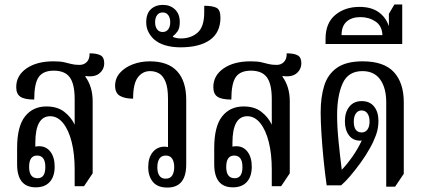

<svg xmlns="http://www.w3.org/2000/svg" viewBox="-20 -834 1906 864"><path d="M141 9Q57 9 57 -95V-168Q57 -265 92.5 -310Q128 -355 189 -355Q238 -355 269 -331Q300 -307 316 -273V-388Q316 -456 294 -486Q272 -516 222 -516Q174 -516 154 -487Q134 -458 134 -386Q91 -386 72 -398.5Q53 -411 53 -442Q53 -494 99 -526Q145 -558 221 -558Q251 -558 268.5 -554Q286 -550 301 -546Q316 -542 338 -542Q358 -542 371 -555.5Q384 -569 383 -594Q416 -594 432.5 -585Q449 -576 449 -550Q449 -522 427.5 -504Q406 -486 365 -492L364 -489Q397 -444 397 -378V-54L358 4H316V-71Q316 -141 302.5 -195Q289 -249 264 -280Q239 -311 206 -311Q139 -311 139 -191V-174Q145 -176 156 -176Q188 -176 207 -151Q226 -126 226 -84Q226 -40 204 -15.5Q182 9 141 9ZM149 -32Q184 -32 184 -82Q184 -134 147 -134Q111 -134 111 -83Q111 -32 149 -32Z M733 10Q689 10 668 -15.5Q647 -41 647 -82Q647 -125 667.5 -149.5Q688 -174 720 -174Q729 -174 736 -172V-389Q736 -439 725 -466Q714 -493 696 -503.5Q678 -514 655 -514Q622 -514 600.5 -486Q579 -458 579 -390Q542 -390 520 -402.5Q498 -415 498 -448Q498 -482 520 -506.5Q542 -531 577.5 -544.5Q613 -558 654 -558Q736 -558 777 -513.5Q818 -469 818 -385V-94Q818 10 733 10ZM725 -30Q746 -30 755 -44.5Q764 -59 764 -82Q764 -105 755 -119.5Q746 -134 726 -134Q706 -134 697 -119.5Q688 -105 688 -81Q688 -58 697 -44Q706 -30 725 -30Z M792 -621Q755 -621 724 -630Q693 -639 672 -658Q657 -672 647.5 -691Q638 -710 638 -734Q638 -773 659 -792.5Q680 -812 713 -812Q746 -812 767.5 -791.5Q789 -771 789 -735Q789 -707 779 -693Q769 -679 758 -671V-668Q773 -661 794 -661Q839 -661 869 -687Q899 -713 899 -778V-808Q936 -808 954 -799Q972 -790 972 -755Q972 -688 925 -654.5Q878 -621 792 -621ZM712 -690Q728 -690 737 -702Q746 -714 746 -734Q746 -754 737 -766Q728 -778 712 -778Q696 -778 687 -766Q678 -754 678 -734Q678 -714 687 -702Q696 -690 712 -690Z M1028 9Q944 9 944 -95V-168Q944 -265 979.5 -310Q1015 -355 1076 -355Q1125 -355 1156 -331Q1187 -307 1203 -273V-388Q1203 -456 1181 -486Q1159 -516 1109 -516Q1061 -516 1041 -487Q1021 -458 1021 -386Q978 -386 959 -398.5Q940 -411 940 -442Q940 -494 986 -526Q1032 -558 1108 -558Q1138 -558 1155.5 -554Q1173 -550 1188 -546Q1203 -542 1225 -542Q1245 -542 1258 -555.5Q1271 -569 1270 -594Q1303 -594 1319.5 -585Q1336 -576 1336 -550Q1336 -522 1314.5 -504Q1293 -486 1252 -492L1251 -489Q1284 -444 1284 -378V-54L1245 4H1203V-71Q1203 -141 1189.5 -195Q1176 -249 1151 -280Q1126 -311 1093 -311Q1026 -311 1026 -191V-174Q1032 -176 1043 -176Q1075 -176 1094 -151Q1113 -126 1113 -84Q1113 -40 1091 -15.5Q1069 9 1028 9ZM1036 -32Q1071 -32 1071 -82Q1071 -134 1034 -134Q998 -134 998 -83Q998 -32 1036 -32Z M1718 6V-374Q1718 -438 1691 -476Q1664 -514 1611 -514Q1547 -514 1522 -459Q1497 -404 1497 -315Q1497 -263 1503.5 -198Q1510 -133 1518 -70Q1542 -95 1566.5 -130Q1591 -165 1608 -202Q1605 -201 1601 -201Q1568 -201 1550 -225.5Q1532 -250 1532 -288Q1532 -329 1552 -354Q1572 -379 1608 -379Q1644 -379 1663.5 -354.5Q1683 -330 1683 -290Q1683 -256 1671.5 -225Q1660 -194 1645 -168Q1627 -135 1603 -102Q1579 -69 1556 -42Q1533 -15 1515 0H1450Q1442 -56 1436 -116.5Q1430 -177 1426.5 -232.5Q1423 -288 1423 -328Q1423 -397 1439 -448.5Q1455 -500 1496.5 -529Q1538 -558 1612 -558Q1708 -558 1752.5 -509.5Q1797 -461 1797 -374V-52L1758 6ZM1608 -238Q1624 -238 1633.5 -251Q1643 -264 1643 -287Q1643 -310 1633.5 -323.5Q1624 -337 1607 -337Q1591 -337 1581.5 -323.5Q1572 -310 1572 -287Q1572 -238 1608 -238Z M1445 -636V-660Q1445 -730 1488.5 -766.5Q1532 -803 1598 -803Q1650 -803 1683 -780Q1716 -757 1730 -716V-772L1755 -814H1790V-636ZM1517 -676H1701Q1699 -718 1669.5 -737.5Q1640 -757 1602 -757Q1562 -757 1539.5 -736.5Q1517 -716 1517 -676Z"/></svg>

Font: Noto Serif Thai ExtraCondensed
Style: Regular
Weight: 400
Width: 2
Designer: Monotype Design Team
Foundry: Monotype Imaging Inc.
Version: Version 2.002; ttfautohint (v1.8.4.7-5d5b)